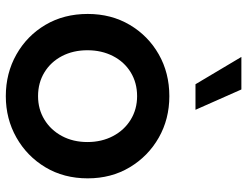

<svg xmlns="http://www.w3.org/2000/svg" viewBox="-115 -724 851 661"><g transform="rotate(90 310.5 -393.5)"><path d="M311 12Q232 12 167.5 -24.5Q103 -61 65.5 -124.5Q28 -188 28 -270Q28 -351 65.5 -414.5Q103 -478 167 -514.5Q231 -551 311 -551Q390 -551 454 -514.5Q518 -478 556 -414.5Q594 -351 594 -270Q594 -188 556 -124.5Q518 -61 453.5 -24.5Q389 12 311 12ZM311 -99Q356 -99 392 -121Q428 -143 448.5 -181.5Q469 -220 469 -269Q469 -318 448.5 -357Q428 -396 392 -418Q356 -440 311 -440Q265 -440 229 -418Q193 -396 173 -357Q153 -318 153 -269Q153 -220 173 -181.5Q193 -143 229 -121Q265 -99 311 -99ZM358 -641H270L176 -799H288Z"/></g></svg>

Font: Plus Jakarta Display Medium
Style: Regular
Weight: 500
Designer: Gumpita Rahayu
Foundry: Tokotype Studio
Version: Version 1.000